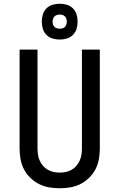

<svg xmlns="http://www.w3.org/2000/svg" viewBox="-20 -1001 640 1029"><path d="M300 8Q271 8 242.5 3Q214 -2 188.5 -15Q163 -28 142 -48.5Q121 -69 108 -94.5Q95 -120 90 -148.5Q85 -177 85 -206V-735H181V-206Q181 -190 183.5 -173Q186 -156 192.5 -141Q199 -126 210 -113Q221 -100 235.5 -91.5Q250 -83 266.5 -79.5Q283 -76 300 -76Q317 -76 333.5 -79.5Q350 -83 364.5 -91.5Q379 -100 390 -113Q401 -126 407.5 -141Q414 -156 416.5 -173Q419 -190 419 -206V-735H515V-206Q515 -177 510 -148.5Q505 -120 492 -94.5Q479 -69 458 -48.5Q437 -28 411.5 -15Q386 -2 357.5 3Q329 8 300 8ZM300 -789Q281 -789 262 -794.5Q243 -800 229 -814Q215 -828 209.5 -847Q204 -866 204 -885Q204 -904 209.5 -923Q215 -942 229 -956Q243 -970 262 -975.5Q281 -981 300 -981Q319 -981 338 -975.5Q357 -970 371 -956Q385 -942 390.5 -923Q396 -904 396 -885Q396 -866 390.5 -847Q385 -828 371 -814Q357 -800 338 -794.5Q319 -789 300 -789ZM300 -847Q308 -847 315.5 -849.5Q323 -852 328 -857Q333 -862 335.5 -869.5Q338 -877 338 -885Q338 -893 335.5 -900.5Q333 -908 328 -913Q323 -918 315.5 -920.5Q308 -923 300 -923Q292 -923 284.5 -920.5Q277 -918 272 -913Q267 -908 264.5 -900.5Q262 -893 262 -885Q262 -877 264.5 -869.5Q267 -862 272 -857Q277 -852 284.5 -849.5Q292 -847 300 -847Z"/></svg>

Font: Iosevka Fixed Medium Extended
Style: Regular
Weight: 500
Width: 7
Monospace: yes
Designer: Belleve Invis
Foundry: Belleve Invis
Version: Version 24.1.1; ttfautohint (v1.8.4)